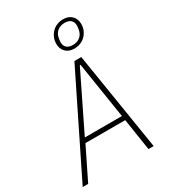

<svg xmlns="http://www.w3.org/2000/svg" viewBox="-226 -1069 1052 1183"><g transform="rotate(-30 300.0 -478.0)"><path d="M473 0 438 -226H155L44 0H5L349 -698H398L510 0ZM370 -659H365L169 -258H433ZM388 -764Q350 -764 327.5 -786.5Q305 -809 305 -845Q305 -869 314 -889.5Q323 -910 338 -925Q353 -940 373.5 -948Q394 -956 417 -956Q455 -956 477.5 -933.5Q500 -911 500 -875Q500 -851 491 -830.5Q482 -810 467 -795Q452 -780 431.5 -772Q411 -764 388 -764ZM391 -788Q422 -788 443 -805Q464 -822 469 -853Q471 -864 471.5 -870Q472 -876 472 -881Q472 -904 457.5 -918Q443 -932 414 -932Q383 -932 362 -915Q341 -898 336 -867Q334 -856 333.5 -850Q333 -844 333 -839Q333 -816 347.5 -802Q362 -788 391 -788Z"/></g></svg>

Font: IBM Plex Mono ExtraLight
Style: Italic
Weight: 200
Italic angle: -9°
Monospace: yes
Designer: Mike Abbink, Paul van der Laan, Pieter van Rosmalen
Foundry: Bold Monday
Version: Version 2.3